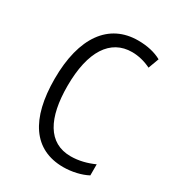

<svg xmlns="http://www.w3.org/2000/svg" viewBox="-140 -719 655 720"><g transform="rotate(30 187.0 -359.0)"><path d="M242 -83C279 -83 318 -92 346 -107V-155C315 -141 281 -132 246 -132C148 -132 104 -217 104 -355C104 -505 158 -586 251 -586C278 -586 307 -579 333 -566L350 -612C323 -627 289 -635 249 -635C123 -635 49 -534 49 -354C49 -181 114 -83 242 -83Z"/></g></svg>

Font: Noto Sans Kannada UI Condensed Light
Style: Regular
Weight: 300
Width: 3
Designer: Jelle Bosma - Monotype Design Team
Foundry: Monotype Imaging Inc.
Version: Version 2.005